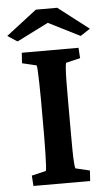

<svg xmlns="http://www.w3.org/2000/svg" viewBox="-71 -788 463 823"><g transform="rotate(-5 160.5 -376.0)"><path d="M39.1 0 36.1 -44.9 97.7 -59.6Q99.6 -64.5 100.6 -84Q101.6 -103.5 102.5 -135.7Q103.5 -168 103.5 -208V-364.3Q103.5 -406.2 102.5 -438.5Q101.6 -470.7 100.6 -490.7Q99.6 -510.7 97.7 -513.7L36.1 -528.3L39.1 -573.2H283.2L286.1 -528.3L224.6 -513.7Q222.7 -509.8 221.2 -490.2Q219.7 -470.7 219.2 -439Q218.8 -407.2 218.8 -364.3V-208Q218.8 -167 219.2 -135.3Q219.7 -103.5 221.2 -84Q222.7 -64.5 224.6 -59.6L286.1 -44.9L283.2 0ZM338.9 -650.4 296.9 -623 129.9 -707H192.4L25.4 -623L-16.6 -650.4L115.2 -752H207Z"/></g></svg>

Font: Crimson Pro SemiBold
Style: Regular
Weight: 600
Designer: Jacques Le Bailly
Foundry: Baron von Fonthausen
Version: Version 1.003